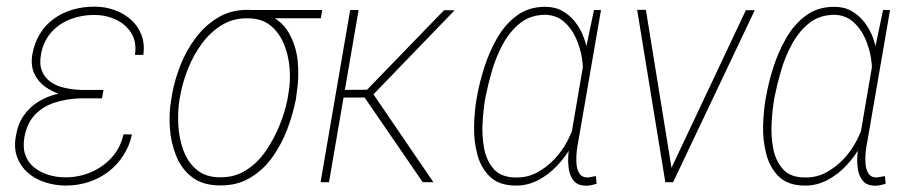

<svg xmlns="http://www.w3.org/2000/svg" viewBox="-20 -559 2799 589"><path d="M224.1 -279.3H295.9L293 -257.3H226.6Q187 -256.3 150.4 -245.1Q113.8 -233.9 88.6 -208.5Q63.5 -183.1 55.2 -140.1Q49.3 -107.4 57.6 -84Q65.9 -60.5 84.7 -45.4Q103.5 -30.3 128.9 -22.5Q154.3 -14.6 182.1 -15.1Q222.7 -15.1 259.3 -30.8Q295.9 -46.4 322.8 -75.9Q349.6 -105.5 358.9 -147L384.8 -146.5Q377 -110.8 358.2 -81.8Q339.4 -52.7 312.5 -32.2Q285.6 -11.7 252.2 -0.7Q218.8 10.3 181.2 10.3Q147 9.8 116.9 -0.2Q86.9 -10.3 64.9 -29.5Q43 -48.8 32.5 -77.1Q22 -105.5 28.8 -141.6Q34.7 -178.7 53 -204.8Q71.3 -231 98.1 -247.3Q125 -263.7 157.5 -271.2Q189.9 -278.8 224.1 -279.3ZM293.5 -259.8H225.1Q197.3 -260.3 168.9 -268.6Q140.6 -276.9 118.4 -293Q96.2 -309.1 85 -333.7Q73.7 -358.4 79.1 -391.6Q85.4 -427.2 102.3 -454.8Q119.1 -482.4 144.5 -501Q169.9 -519.5 201.9 -529.1Q233.9 -538.6 269.5 -538.6Q302.2 -538.6 331.1 -528.3Q359.9 -518.1 381.6 -498.8Q403.3 -479.5 413.8 -452.4Q424.3 -425.3 419.9 -390.6H394Q399.9 -430.2 382.8 -457.5Q365.7 -484.9 335 -499Q304.2 -513.2 269 -513.2Q230.5 -513.2 196.3 -500.2Q162.1 -487.3 137.9 -460.4Q113.8 -433.6 106 -393.6Q100.1 -362.8 108.6 -341.6Q117.2 -320.3 135.5 -307.6Q153.8 -294.9 177.7 -289.6Q201.7 -284.2 228 -283.2H297.4Z M505.4 -253.9 508.8 -274.4Q516.6 -316.4 534.4 -361.1Q552.2 -405.8 581.3 -444.1Q610.4 -482.4 650.1 -505.9Q689.9 -529.3 741.2 -528.8Q749.5 -528.8 758.8 -527.6Q768.1 -526.4 777.1 -523.7Q786.1 -521 794.4 -517.6Q842.8 -498.5 865.7 -458.7Q888.7 -418.9 893.3 -370.8Q897.9 -322.8 890.6 -276.9L887.7 -254.4Q878.9 -209.5 861.6 -163.3Q844.2 -117.2 816.2 -77.6Q788.1 -38.1 748 -13.9Q708 10.3 655.3 9.8Q602.1 9.8 569.3 -15.4Q536.6 -40.5 520.3 -81.3Q503.9 -122.1 501 -168Q498 -213.9 505.4 -253.9ZM534.7 -274.9 530.8 -254.4Q524.9 -219.2 526.9 -178Q528.8 -136.7 542 -99.4Q555.2 -62 583 -38.6Q610.8 -15.1 655.3 -15.1Q700.2 -14.6 735.4 -37.1Q770.5 -59.6 795.4 -95.9Q820.3 -132.3 837.4 -174.1Q854.5 -215.8 861.8 -253.9L865.2 -274.4Q871.6 -309.6 868.4 -349.4Q865.2 -389.2 851.1 -423.8Q836.9 -458.5 809.8 -480.7Q782.7 -502.9 739.3 -502.9Q695.3 -503.4 660.6 -482.2Q626 -460.9 600.6 -427Q575.2 -393.1 558.6 -352.5Q542 -312 534.7 -274.9ZM968.3 -528.3 964.4 -502.9H739.3L742.7 -528.3Z M1080.1 -528.3 989.3 0H963.4L1054.2 -528.3ZM1374.5 -527.3 1116.2 -259.8H1023.4L1026.4 -283.2L1106 -283.7L1342.3 -527.8ZM1276.9 0 1097.2 -261.7 1115.7 -284.2 1309.6 0Z M1441.9 -255.4 1443.8 -265.1Q1450.7 -305.2 1465.6 -352.1Q1480.5 -398.9 1504.6 -441.4Q1528.8 -483.9 1565.2 -511Q1601.6 -538.1 1652.3 -538.1Q1683.1 -538.1 1705.8 -525.1Q1728.5 -512.2 1745.1 -490.7Q1761.7 -469.2 1771.2 -442.9Q1780.8 -416.5 1784.7 -388.9Q1788.6 -361.3 1786.6 -336.4L1760.3 -176.8Q1752 -144.5 1733.9 -111.8Q1715.8 -79.1 1689.9 -51.5Q1664.1 -23.9 1631.8 -6.8Q1599.6 10.3 1563.5 10.3Q1511.2 10.3 1483.2 -16.8Q1455.1 -43.9 1444.1 -85.9Q1433.1 -127.9 1434.3 -173.1Q1435.5 -218.3 1441.9 -255.4ZM1470.2 -265.1 1468.3 -255.4Q1462.9 -224.1 1460.4 -182.9Q1458 -141.6 1465.3 -103.3Q1472.7 -64.9 1495.6 -39.6Q1518.6 -14.2 1564 -14.6Q1598.6 -14.2 1627.9 -30Q1657.2 -45.9 1680.9 -70.8Q1704.6 -95.7 1720.7 -126.7Q1736.8 -157.7 1745.6 -188.5L1767.6 -318.4Q1770.5 -346.2 1765.4 -379.4Q1760.3 -412.6 1746.3 -443.1Q1732.4 -473.6 1709.2 -493.2Q1686 -512.7 1652.8 -513.7Q1607.4 -513.2 1576.2 -488.5Q1544.9 -463.9 1523.4 -424.8Q1502 -385.7 1489.5 -342.8Q1477.1 -299.8 1470.2 -265.1ZM1802.2 -528.3H1823.7L1753.9 -124.5Q1751.5 -113.3 1749.3 -95.5Q1747.1 -77.6 1748.3 -58.6Q1749.5 -39.6 1757.3 -27.1Q1765.1 -14.6 1782.2 -14.6Q1789.1 -15.1 1795.4 -16.6Q1801.8 -18.1 1808.1 -18.6L1810.1 4.9Q1802.7 6.8 1795.9 8.5Q1789.1 10.3 1780.8 10.7Q1753.9 11.2 1741.2 -3.2Q1728.5 -17.6 1725.1 -39.8Q1721.7 -62 1723.6 -85Q1725.6 -107.9 1729 -124.5L1779.3 -418.9Z M2032.7 -28.8 2268.1 -527.8H2295.4L2044.9 0H2021.5ZM1961.4 -528.8 2042.5 -28.8 2043.9 0H2021L1934.6 -528.8Z M2328.6 -255.4 2330.6 -265.1Q2337.4 -305.2 2352.3 -352.1Q2367.2 -398.9 2391.4 -441.4Q2415.5 -483.9 2451.9 -511Q2488.3 -538.1 2539.1 -538.1Q2569.8 -538.1 2592.5 -525.1Q2615.2 -512.2 2631.8 -490.7Q2648.4 -469.2 2658 -442.9Q2667.5 -416.5 2671.4 -388.9Q2675.3 -361.3 2673.3 -336.4L2647 -176.8Q2638.7 -144.5 2620.6 -111.8Q2602.5 -79.1 2576.7 -51.5Q2550.8 -23.9 2518.6 -6.8Q2486.3 10.3 2450.2 10.3Q2397.9 10.3 2369.9 -16.8Q2341.8 -43.9 2330.8 -85.9Q2319.8 -127.9 2321 -173.1Q2322.3 -218.3 2328.6 -255.4ZM2356.9 -265.1 2355 -255.4Q2349.6 -224.1 2347.2 -182.9Q2344.7 -141.6 2352.1 -103.3Q2359.4 -64.9 2382.3 -39.6Q2405.3 -14.2 2450.7 -14.6Q2485.4 -14.2 2514.6 -30Q2543.9 -45.9 2567.6 -70.8Q2591.3 -95.7 2607.4 -126.7Q2623.5 -157.7 2632.3 -188.5L2654.3 -318.4Q2657.2 -346.2 2652.1 -379.4Q2647 -412.6 2633.1 -443.1Q2619.1 -473.6 2595.9 -493.2Q2572.8 -512.7 2539.6 -513.7Q2494.1 -513.2 2462.9 -488.5Q2431.6 -463.9 2410.2 -424.8Q2388.7 -385.7 2376.2 -342.8Q2363.8 -299.8 2356.9 -265.1ZM2689 -528.3H2710.4L2640.6 -124.5Q2638.2 -113.3 2636 -95.5Q2633.8 -77.6 2635 -58.6Q2636.2 -39.6 2644 -27.1Q2651.9 -14.6 2668.9 -14.6Q2675.8 -15.1 2682.1 -16.6Q2688.5 -18.1 2694.8 -18.6L2696.8 4.9Q2689.5 6.8 2682.6 8.5Q2675.8 10.3 2667.5 10.7Q2640.6 11.2 2627.9 -3.2Q2615.2 -17.6 2611.8 -39.8Q2608.4 -62 2610.4 -85Q2612.3 -107.9 2615.7 -124.5L2666 -418.9Z"/></svg>

Font: Roboto Condensed Thin
Style: Italic
Weight: 250
Italic angle: -12°
Designer: Christian Robertson
Foundry: Google
Version: Version 3.008; 2023